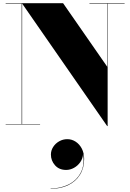

<svg xmlns="http://www.w3.org/2000/svg" viewBox="-20 -770 806 1188"><path d="M295 186.3Q295 161.1 309 139.3Q323 117.5 346.2 104.3Q369.4 91.1 396.6 91.1Q424.2 91.1 448 106.5Q471.8 121.9 486.2 149.5Q500.6 177.1 500.6 214.3Q500.6 270.3 474.6 311.7Q448.6 353.1 402 375.7Q355.4 398.3 293.4 398.3V396.3Q355 396.3 404.6 371.3Q454.2 346.3 479.4 298.5Q504.6 250.7 494.2 181.9Q492.6 210.3 477 232.9Q461.4 255.5 437.8 268.5Q414.2 281.5 389.4 281.5Q345.8 281.5 320.4 252.7Q295 223.9 295 186.3ZM15 -2.5H114V-747.5H15V-750H370.5L643.5 -357V-747.5H533.5V-750H751V-747.5H646V10H643L117 -748V-2.5H228V0H15Z"/></svg>

Font: Bodoni* 72pt Fatface
Style: Regular
Weight: 900
Version: Version 2.3